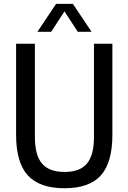

<svg xmlns="http://www.w3.org/2000/svg" viewBox="-20 -967 666 996"><path d="M314.5 9.5Q185.5 9.5 124.5 -57Q63.5 -123.5 63.5 -268V-740H161V-256.5Q161 -162 198 -118.5Q235 -75 314.5 -75Q394.5 -75 431 -118.5Q467.5 -162 467.5 -256.5V-740H563V-268Q563 -123.5 503 -57Q443 9.5 314.5 9.5ZM174 -802 271 -947H358L455 -802H383.5L314.5 -908L245.5 -802Z"/></svg>

Font: Encode Sans Condensed Condensed Medium
Style: Regular
Weight: 500
Width: 3
Designer: Multiple Designers
Foundry: Impallari Type
Version: Version 3.000; ttfautohint (v1.8.3) -l 8 -r 50 -G 200 -x 14 